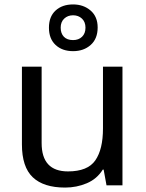

<svg xmlns="http://www.w3.org/2000/svg" viewBox="-20 -837 658 867"><path d="M533 -536V0H461L448 -71H444Q418 -29 372 -9.5Q326 10 274 10Q177 10 128 -36.5Q79 -83 79 -185V-536H168V-191Q168 -63 287 -63Q376 -63 410.5 -113Q445 -163 445 -257V-536ZM310 -606Q261 -606 231 -634Q201 -662 201 -712Q201 -762 231 -789.5Q261 -817 310 -817Q357 -817 389 -789.5Q421 -762 421 -713Q421 -662 389.5 -634Q358 -606 310 -606ZM310 -656Q335 -656 350.5 -671Q366 -686 366 -712Q366 -738 350 -753Q334 -768 310 -768Q286 -768 270 -753Q254 -738 254 -712Q254 -686 268.5 -671Q283 -656 310 -656Z"/></svg>

Font: Noto Sans
Style: Regular
Weight: 400
Designer: Monotype Design Team
Foundry: Monotype Imaging Inc.
Version: Version 1.902